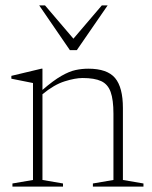

<svg xmlns="http://www.w3.org/2000/svg" viewBox="-20 -690 562 710"><path d="M323.5 -11.5 399.5 -24.5V-269.5Q399.5 -321 389.2 -349.8Q379 -378.5 354.2 -390Q329.5 -401.5 285.5 -401.5Q258 -401.5 219 -389.2Q180 -377 137 -341.5V-24.5L213 -11.5V0H26V-11.5L102 -24.5V-383L22 -399V-409.5L133 -436H137V-357.5Q177.5 -392.5 206.8 -409.2Q236 -426 259.5 -431Q283 -436 306.5 -436Q376.5 -436 405.5 -401.5Q434.5 -367 434.5 -290.5V-24.5L510.5 -11.5V0H323.5ZM378 -670 264 -504.5H238.5L125 -670H146.5L251.5 -547L356.5 -670Z"/></svg>

Font: Newsreader 16pt ExtraLight
Style: Regular
Weight: 275
Designer: Hugues Gentile
Foundry: Production Type
Version: Version 1.003; ttfautohint (v1.8.3)